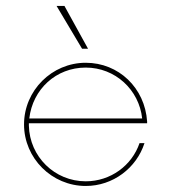

<svg xmlns="http://www.w3.org/2000/svg" viewBox="-20 -615 571 643"><path d="M274.9 -451.7 195.8 -595.2H169.4L254.9 -451.7ZM472.7 -202.1V-208C465.3 -320.8 377.4 -404.8 267.1 -404.8C153.8 -404.8 60.5 -312 60.5 -198.2C60.5 -85 153.8 7.8 267.1 7.8C358.4 7.8 437 -52.2 463.9 -135.7H447.3C421.9 -61 350.6 -7.8 267.1 -7.8C163.1 -7.8 79.1 -90.3 76.7 -194.3V-202.1ZM267.1 -388.7C365.7 -388.7 445.8 -314.5 456.1 -218.3H78.1C89.4 -316.4 168 -388.7 267.1 -388.7Z"/></svg>

Font: Now Thin
Style: Regular
Weight: 100
Designer: Alfredo Marco Pradil
Foundry: Alfredo Marco Pradil
Version: Version 1.200;hotconv 1.0.109;makeotfexe 2.5.65596